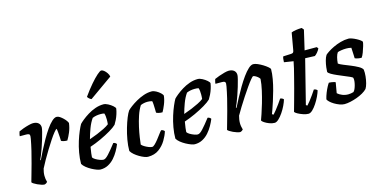

<svg xmlns="http://www.w3.org/2000/svg" viewBox="-74 -1155 3055 1542"><g transform="rotate(-15 1453.5 -383.5)"><path d="M141 0Q131 0 115 -5Q99 -10 83 -17.5Q67 -25 55.5 -32.5Q44 -40 42 -45Q48 -67 59 -105Q70 -143 83 -191Q96 -239 108 -288Q114 -314 119.5 -339Q125 -364 128 -382Q131 -400 131 -406Q131 -418 123.5 -422Q116 -426 101 -426H48Q48 -435 51 -446Q54 -457 56 -464Q70 -471 93.5 -479.5Q117 -488 140.5 -494Q164 -500 177 -500Q205 -500 221 -486.5Q237 -473 237 -449Q237 -439 230.5 -413.5Q224 -388 214.5 -355.5Q205 -323 193.5 -290.5Q182 -258 172 -233Q162 -208 157 -199L161 -196Q177 -230 198 -271Q219 -312 242 -352.5Q265 -393 288.5 -426.5Q312 -460 334 -480Q356 -500 373 -500Q386 -500 399.5 -491Q413 -482 426 -469.5Q439 -457 447.5 -444.5Q456 -432 457 -426Q452 -387 437.5 -352.5Q423 -318 408 -294Q390 -294 376.5 -297.5Q363 -301 358 -305Q358 -319 356.5 -339Q355 -359 353.5 -378.5Q352 -398 349 -407Q343 -406 326.5 -386Q310 -366 288.5 -333.5Q267 -301 244 -263.5Q221 -226 200.5 -190Q180 -154 166 -126Q162 -112 159.5 -97.5Q157 -83 157 -68Q157 -54 159 -40.5Q161 -27 165 -15Q162 -11 155.5 -6.5Q149 -2 141 0Z M606 0Q595 0 575.5 -7Q556 -14 534 -26Q512 -38 493.5 -53Q475 -68 466 -84Q466 -129 474.5 -176.5Q483 -224 496.5 -267Q510 -310 524.5 -343.5Q539 -377 549 -394Q559 -405 580.5 -422.5Q602 -440 631 -458Q660 -476 694 -488Q728 -500 763 -500Q779 -500 800 -489Q821 -478 837 -464Q853 -450 854 -441Q851 -420 843.5 -396.5Q836 -373 826 -352.5Q816 -332 807 -318Q789 -300 751 -277.5Q713 -255 666.5 -233.5Q620 -212 575 -197Q569 -164 567 -145.5Q565 -127 564 -112Q570 -102 586 -92.5Q602 -83 620 -76.5Q638 -70 649 -70Q658 -70 668.5 -77Q679 -84 692.5 -98.5Q706 -113 722.5 -133Q739 -153 759 -179Q768 -179 776 -173.5Q784 -168 786 -163Q776 -138 760 -109.5Q744 -81 722 -56Q700 -31 671 -15.5Q642 0 606 0ZM586 -257Q621 -269 652.5 -282Q684 -295 711 -308.5Q738 -322 756 -336Q757 -346 757.5 -355.5Q758 -365 758 -374Q758 -389 756.5 -402.5Q755 -416 751 -427Q743 -429 735 -429.5Q727 -430 718 -430Q702 -430 685 -427Q668 -424 652 -417Q629 -384 613 -341Q597 -298 586 -257ZM682 -565Q673 -568 663.5 -576.5Q654 -585 651 -592Q688 -644 721.5 -683Q755 -722 780.5 -744.5Q806 -767 816 -767Q826 -767 838.5 -757Q851 -747 861.5 -731.5Q872 -716 874 -701Z M1001 0Q989 0 970.5 -7Q952 -14 931.5 -26Q911 -38 893.5 -53Q876 -68 867 -84Q867 -128 875.5 -176Q884 -224 897 -268.5Q910 -313 924 -347.5Q938 -382 950 -399Q960 -410 982 -426.5Q1004 -443 1033.5 -460Q1063 -477 1096.5 -488.5Q1130 -500 1163 -500Q1180 -500 1200 -489Q1220 -478 1234.5 -464Q1249 -450 1250 -441Q1246 -406 1231.5 -370.5Q1217 -335 1205 -315Q1187 -315 1173 -318.5Q1159 -322 1154 -326Q1154 -335 1153.5 -354.5Q1153 -374 1152 -394Q1151 -414 1148 -423Q1138 -426 1127.5 -427Q1117 -428 1109 -428Q1095 -428 1080 -425Q1065 -422 1052 -416Q1031 -383 1016.5 -339.5Q1002 -296 992 -251Q982 -206 976.5 -168.5Q971 -131 969 -110Q976 -101 991.5 -91.5Q1007 -82 1024.5 -75Q1042 -68 1054 -68Q1063 -68 1077 -81.5Q1091 -95 1106 -114Q1121 -133 1134.5 -151.5Q1148 -170 1157 -179Q1167 -178 1174.5 -173Q1182 -168 1184 -163Q1174 -130 1151.5 -92Q1129 -54 1092.5 -27Q1056 0 1001 0Z M1390 0Q1379 0 1359.5 -7Q1340 -14 1318 -26Q1296 -38 1277.5 -53Q1259 -68 1250 -84Q1250 -129 1258.5 -176.5Q1267 -224 1280.5 -267Q1294 -310 1308.5 -343.5Q1323 -377 1333 -394Q1343 -405 1364.5 -422.5Q1386 -440 1415 -458Q1444 -476 1478 -488Q1512 -500 1547 -500Q1563 -500 1584 -489Q1605 -478 1621 -464Q1637 -450 1638 -441Q1635 -420 1627.5 -396.5Q1620 -373 1610 -352.5Q1600 -332 1591 -318Q1573 -300 1535 -277.5Q1497 -255 1450.5 -233.5Q1404 -212 1359 -197Q1353 -164 1351 -145.5Q1349 -127 1348 -112Q1354 -102 1370 -92.5Q1386 -83 1404 -76.5Q1422 -70 1433 -70Q1442 -70 1452.5 -77Q1463 -84 1476.5 -98.5Q1490 -113 1506.5 -133Q1523 -153 1543 -179Q1552 -179 1560 -173.5Q1568 -168 1570 -163Q1560 -138 1544 -109.5Q1528 -81 1506 -56Q1484 -31 1455 -15.5Q1426 0 1390 0ZM1370 -257Q1405 -269 1436.5 -282Q1468 -295 1495 -308.5Q1522 -322 1540 -336Q1541 -346 1541.5 -355.5Q1542 -365 1542 -374Q1542 -389 1540.5 -402.5Q1539 -416 1535 -427Q1527 -429 1519 -429.5Q1511 -430 1502 -430Q1486 -430 1469 -427Q1452 -424 1436 -417Q1413 -384 1397 -341Q1381 -298 1370 -257Z M1768 0Q1758 0 1742 -5Q1726 -10 1710 -17.5Q1694 -25 1682.5 -32.5Q1671 -40 1669 -45Q1675 -67 1686 -105Q1697 -143 1710 -191Q1723 -239 1735 -288Q1741 -314 1746.5 -339Q1752 -364 1755 -382Q1758 -400 1758 -406Q1758 -418 1750.5 -422Q1743 -426 1728 -426H1675Q1675 -435 1678 -446Q1681 -457 1683 -464Q1698 -471 1721.5 -479.5Q1745 -488 1768 -494Q1791 -500 1804 -500Q1832 -500 1848 -486.5Q1864 -473 1864 -449Q1864 -439 1857.5 -413.5Q1851 -388 1841.5 -355.5Q1832 -323 1820.5 -290.5Q1809 -258 1799 -233Q1789 -208 1784 -199L1788 -195Q1805 -229 1826.5 -269.5Q1848 -310 1872 -350.5Q1896 -391 1920.5 -425Q1945 -459 1967.5 -479.5Q1990 -500 2008 -500Q2023 -500 2044 -491Q2065 -482 2086 -469Q2107 -456 2121.5 -443.5Q2136 -431 2137 -425Q2137 -388 2129 -343Q2121 -298 2108.5 -253Q2096 -208 2083.5 -169Q2071 -130 2061.5 -104Q2052 -78 2050 -73L2062 -66Q2072 -76 2087.5 -96Q2103 -116 2119.5 -138.5Q2136 -161 2146 -177Q2155 -177 2163.5 -172Q2172 -167 2174 -163Q2168 -142 2155 -114.5Q2142 -87 2124 -60.5Q2106 -34 2087.5 -17Q2069 0 2054 0Q2033 0 2010.5 -8.5Q1988 -17 1971.5 -28Q1955 -39 1952 -47Q1957 -60 1969 -95Q1981 -130 1995 -178Q2009 -226 2020.5 -277Q2032 -328 2035 -371Q2029 -381 2019 -389Q2009 -397 1999 -402Q1989 -407 1983 -407Q1978 -407 1961.5 -387Q1945 -367 1922.5 -335Q1900 -303 1875.5 -265.5Q1851 -228 1829 -192.5Q1807 -157 1792 -130Q1788 -116 1785.5 -100.5Q1783 -85 1783 -70Q1783 -56 1785.5 -42.5Q1788 -29 1792 -15Q1789 -11 1782.5 -6.5Q1776 -2 1768 0Z M2335 0Q2316 0 2291 -8.5Q2266 -17 2247.5 -27.5Q2229 -38 2226 -45Q2239 -92 2252 -138Q2265 -184 2276.5 -228Q2288 -272 2298 -311Q2308 -350 2316 -382.5Q2324 -415 2328 -439L2251 -451Q2251 -466 2253 -479.5Q2255 -493 2258 -498L2325 -501Q2336 -502 2341 -506.5Q2346 -511 2348 -524L2373 -666Q2386 -672 2411 -676Q2436 -680 2460 -680L2474 -663L2436 -500H2537L2547 -487Q2540 -472 2527.5 -457Q2515 -442 2504 -435L2424 -438L2332 -73L2343 -66Q2353 -76 2368.5 -96Q2384 -116 2400 -138.5Q2416 -161 2426 -177Q2436 -177 2444 -172Q2452 -167 2454 -163Q2448 -142 2435 -114.5Q2422 -87 2404.5 -60.5Q2387 -34 2369 -17Q2351 0 2335 0Z M2635 0Q2617 0 2595 -8Q2573 -16 2553 -28Q2533 -40 2519.5 -53Q2506 -66 2503 -75Q2509 -101 2519.5 -127Q2530 -153 2540.5 -172.5Q2551 -192 2557 -199Q2565 -199 2576 -197.5Q2587 -196 2597 -193.5Q2607 -191 2611 -188Q2608 -173 2604.5 -150.5Q2601 -128 2596 -101Q2611 -87 2634.5 -77.5Q2658 -68 2684 -68Q2694 -68 2706.5 -70Q2719 -72 2728 -75Q2736 -82 2742 -95.5Q2748 -109 2752.5 -126Q2757 -143 2758.5 -158.5Q2760 -174 2757 -185Q2755 -191 2735.5 -199.5Q2716 -208 2689.5 -219Q2663 -230 2636.5 -241.5Q2610 -253 2590 -264.5Q2570 -276 2566 -286Q2566 -299 2569 -324Q2572 -349 2579 -376Q2586 -403 2597 -420Q2605 -428 2624.5 -441Q2644 -454 2672 -467.5Q2700 -481 2733.5 -490.5Q2767 -500 2801 -500Q2811 -500 2828 -494Q2845 -488 2863 -478.5Q2881 -469 2893.5 -459.5Q2906 -450 2906 -444Q2906 -436 2899 -411.5Q2892 -387 2882.5 -362Q2873 -337 2863 -324Q2854 -324 2842 -325.5Q2830 -327 2820.5 -330Q2811 -333 2808 -335Q2808 -348 2807 -363Q2806 -378 2805.5 -393Q2805 -408 2804 -423Q2794 -426 2782.5 -427Q2771 -428 2762 -428Q2741 -428 2719.5 -424.5Q2698 -421 2690 -417Q2680 -403 2674 -379.5Q2668 -356 2666 -329Q2677 -320 2704.5 -309Q2732 -298 2764 -285Q2796 -272 2822 -257.5Q2848 -243 2855 -228Q2858 -203 2855 -173Q2852 -143 2845 -116.5Q2838 -90 2828 -74Q2814 -59 2790.5 -45.5Q2767 -32 2739.5 -22Q2712 -12 2684.5 -6Q2657 0 2635 0Z"/></g></svg>

Font: Texturina Medium 12pt SemiBold
Style: Italic
Weight: 600
Italic angle: -11°
Version: Version 1.002